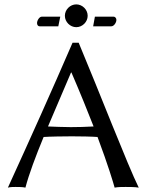

<svg xmlns="http://www.w3.org/2000/svg" viewBox="-20 -853 669 876"><path d="M179 -228C204 -230 274 -231 308 -231C346 -231 401 -230 425 -228C474 -97 497 -19 503 3C520 0 536 0 553 0C570 0 596 0 613 3C563 -98 431 -439 339 -658H311C215 -436 117 -218 16 3C28 0 40 0 51 0C62 0 84 0 96 3C112 -58 143 -141 179 -228ZM407 -276C374 -274 333 -273 303 -273C274 -273 221 -275 199 -276L304 -522H306C347 -427 380 -345 407 -276ZM276 -781C276 -753 300 -729 328 -729C356 -729 380 -753 380 -781C380 -809 356 -833 328 -833C300 -833 276 -809 276 -781ZM413 -777 405 -733H488C500 -733 511 -750 511 -762C511 -769 507 -777 497 -777ZM246 -733 255 -777H171C159 -777 149 -759 149 -748C149 -741 152 -733 161 -733Z"/></svg>

Font: Libertinus Sans
Style: Regular
Weight: 400
Designer: Philipp H. Poll, Khaled Hosny
Foundry: Caleb Maclennan
Version: Version 7.050;RELEASE